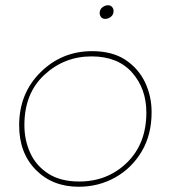

<svg xmlns="http://www.w3.org/2000/svg" viewBox="-20 -712 651 732"><path d="M381 -640Q371 -640 365.5 -646.8Q360 -653.5 360 -662Q360 -676 370.2 -684Q380.5 -692 392 -692Q402 -692 407.5 -685.2Q413 -678.5 413 -670Q413 -656 402.8 -648Q392.5 -640 381 -640ZM280 0Q180 0 116.5 -64.5Q53 -129 53 -234Q53 -356 134.5 -436.5Q216 -517 331 -517Q406.5 -517 456.5 -485Q508 -451 533 -398.2Q558 -345.5 558 -284Q558 -198 520 -134.2Q482 -70.5 418.8 -35.2Q355.5 0 280 0ZM282 -20Q390 -20 464 -92Q538 -164 538 -283Q538 -374 483.5 -435.5Q429 -497 329 -497Q225 -497 149 -426.5Q73 -356 73 -235Q73 -177.5 95.5 -128.5Q118 -79.5 164.5 -49.8Q211 -20 282 -20Z"/></svg>

Font: Argentum Sans Thin
Style: Italic
Weight: 100
Italic angle: -11°
Designer: Julieta Ulanovsky (font), Cristiano Sobral (main changes and remaster)
Foundry: Julieta Ulanovsky (font), Cristiano Sobral (main changes and remaster)
Version: Version 2.007;June 15, 2022;FontCreator 14.0.0.2814 64-bit; 